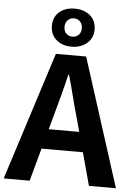

<svg xmlns="http://www.w3.org/2000/svg" viewBox="-68 -1058 778 1106"><g transform="rotate(5 320.5 -505.0)"><path d="M-4 0 233 -741H408L645 0H489L384 -386Q367 -444 351.5 -506.5Q336 -569 319 -628H315Q301 -568 284.5 -506Q268 -444 252 -386L146 0ZM143 -190V-305H495V-190ZM319 -790Q264 -790 230 -820.5Q196 -851 196 -900Q196 -951 230 -980.5Q264 -1010 319 -1010Q373 -1010 408 -980.5Q443 -951 443 -900Q443 -851 408 -820.5Q373 -790 319 -790ZM319 -848Q340 -848 354.5 -862Q369 -876 369 -900Q369 -925 354.5 -939.5Q340 -954 319 -954Q298 -954 283.5 -939.5Q269 -925 269 -900Q269 -876 283.5 -862Q298 -848 319 -848Z"/></g></svg>

Font: Noto Sans SC Thin
Style: Bold
Weight: 700
Version: Version 2.004-H2;hotconv 1.0.118;makeotfexe 2.5.65603